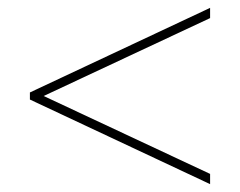

<svg xmlns="http://www.w3.org/2000/svg" viewBox="-20 -606 610 488"><path d="M514 -138 56 -353V-371L514 -586V-560L91 -362L514 -164Z"/></svg>

Font: Noto Sans Symbols Thin
Style: Regular
Weight: 250
Version: Version 2.002